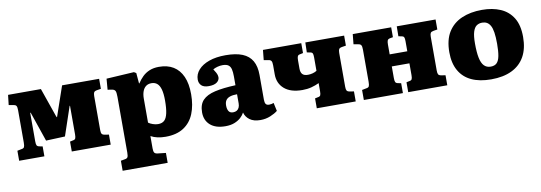

<svg xmlns="http://www.w3.org/2000/svg" viewBox="-57 -902 4200 1491"><g transform="rotate(-10 2043.0 -157.0)"><path d="M34 0V-79L68 -86Q84 -88 89 -97.5Q94 -107 94 -133V-387Q94 -412 88.5 -421.5Q83 -431 68 -433L29 -440L38 -519H297L377 -289L382 -281L464 -519H756V-440L725 -435Q706 -432 700.5 -423Q695 -414 695 -393V-126Q695 -105 700.5 -96Q706 -87 724 -84L756 -79V0H449V-78L472 -83Q488 -85 492.5 -94.5Q497 -104 497 -126V-352H494L417 -124L267 -118L187 -352H183V-127Q183 -105 187.5 -95.5Q192 -86 208 -83L233 -78V0Z M812 216V137L845 131Q860 129 866 120Q872 111 872 83V-357Q872 -393 865 -404.5Q858 -416 839 -419L806 -424L813 -510L1031 -523L1048 -513L1055 -430H1058Q1076 -458 1099 -480.5Q1122 -503 1154 -516.5Q1186 -530 1229 -530Q1296 -530 1342.5 -501.5Q1389 -473 1414 -417Q1439 -361 1439 -277Q1439 -190 1412.5 -124.5Q1386 -59 1330 -22.5Q1274 14 1187 14Q1153 14 1123.5 7.5Q1094 1 1071 -12V85Q1071 109 1077.5 119Q1084 129 1105 131L1167 138V216ZM1147 -93Q1178 -93 1196 -109.5Q1214 -126 1222.5 -164.5Q1231 -203 1231 -265Q1231 -318 1222 -351Q1213 -384 1195 -399.5Q1177 -415 1150 -415Q1124 -415 1106.5 -402Q1089 -389 1080 -364.5Q1071 -340 1071 -307V-118Q1084 -108 1105.5 -100.5Q1127 -93 1147 -93Z M1659 14Q1582 14 1540 -23Q1498 -60 1498 -123Q1498 -185 1530 -218.5Q1562 -252 1626.5 -267Q1691 -282 1790 -286V-356Q1790 -390 1784.5 -412.5Q1779 -435 1763.5 -446Q1748 -457 1718 -457Q1698 -457 1677.5 -451.5Q1657 -446 1642 -437Q1653 -421 1659.5 -408.5Q1666 -396 1668.5 -387Q1671 -378 1671 -371Q1671 -347 1649.5 -331Q1628 -315 1585 -315Q1546 -315 1527.5 -333Q1509 -351 1509 -380Q1509 -422 1539 -456Q1569 -490 1624 -509.5Q1679 -529 1754 -529Q1835 -529 1886.5 -508Q1938 -487 1963 -443.5Q1988 -400 1988 -332V-137Q1988 -114 1995.5 -103Q2003 -92 2022 -92Q2032 -92 2041 -94Q2050 -96 2058 -99L2072 -34Q2050 -16 2013.5 -1Q1977 14 1935 14Q1882 14 1851 -9Q1820 -32 1811 -67Q1801 -47 1781 -28.5Q1761 -10 1731 2Q1701 14 1659 14ZM1736 -82Q1753 -82 1765 -89Q1777 -96 1783.5 -110Q1790 -124 1790 -143V-215Q1756 -215 1734 -207.5Q1712 -200 1701.5 -184.5Q1691 -169 1691 -143Q1691 -115 1701.5 -98.5Q1712 -82 1736 -82Z M2381 0V-78L2404 -83Q2420 -85 2424.5 -94.5Q2429 -104 2429 -126V-190Q2400 -176 2367.5 -167.5Q2335 -159 2297 -159Q2204 -159 2154.5 -202Q2105 -245 2105 -316V-387Q2105 -412 2099 -421.5Q2093 -431 2079 -433L2040 -440L2048 -519H2350V-441L2322 -435Q2311 -433 2306.5 -423.5Q2302 -414 2302 -392V-327Q2302 -297 2315.5 -282.5Q2329 -268 2359 -268Q2378 -268 2396.5 -273Q2415 -278 2429 -287V-394Q2429 -416 2424.5 -425Q2420 -434 2404 -436L2380 -441L2382 -519H2688V-440L2657 -435Q2638 -432 2632.5 -423Q2627 -414 2627 -393V-126Q2627 -105 2632.5 -96Q2638 -87 2656 -84L2688 -79V0Z M2752 0V-79L2787 -86Q2803 -88 2808 -97.5Q2813 -107 2813 -133V-387Q2813 -412 2807 -421.5Q2801 -431 2787 -433L2748 -440L2756 -519H3059V-441L3036 -437Q3020 -434 3015.5 -424Q3011 -414 3011 -392V-314H3150V-394Q3150 -416 3145.5 -425Q3141 -434 3125 -436L3102 -441L3103 -519H3409V-440L3378 -435Q3360 -432 3354.5 -423Q3349 -414 3349 -393V-126Q3349 -105 3354.5 -96Q3360 -87 3378 -84L3410 -79V0H3102V-78L3125 -83Q3141 -85 3145.5 -94.5Q3150 -104 3150 -126V-219H3011V-127Q3011 -105 3015.5 -95.5Q3020 -86 3035 -83L3060 -78V0Z M3755 14Q3664 14 3600.5 -15.5Q3537 -45 3503.5 -104Q3470 -163 3470 -249Q3470 -347 3508.5 -408.5Q3547 -470 3616 -500Q3685 -530 3776 -530Q3859 -530 3921.5 -503Q3984 -476 4019.5 -418.5Q4055 -361 4055 -268Q4055 -176 4020 -113.5Q3985 -51 3918 -18.5Q3851 14 3755 14ZM3768 -84Q3799 -84 3816 -101Q3833 -118 3840 -155Q3847 -192 3847 -250Q3847 -304 3841.5 -339.5Q3836 -375 3824.5 -395Q3813 -415 3797 -423.5Q3781 -432 3761 -432Q3735 -432 3716.5 -419Q3698 -406 3688 -373.5Q3678 -341 3678 -282Q3678 -212 3687 -168.5Q3696 -125 3716 -104.5Q3736 -84 3768 -84Z"/></g></svg>

Font: Literata 18pt ExtraBold
Style: Regular
Weight: 800
Designer: Latin by Veronika Burian and Jose Scaglione. Greek by Irene Vlachou. Cyrillic by Vera Evstafieva.
Foundry: TypeTogether
Version: Version 3.103;gftools[0.9.29]